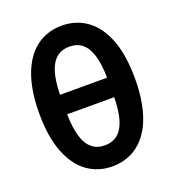

<svg xmlns="http://www.w3.org/2000/svg" viewBox="-136 -841 873 962"><g transform="rotate(-20 300.5 -360.0)"><path d="M300.5 15Q225.5 15 168 -26.2Q110.5 -67.5 77.8 -150.8Q45 -234 45 -360Q45 -436 57.2 -496.2Q69.5 -556.5 92 -601.2Q114.5 -646 146 -675.8Q177.5 -705.5 216.5 -720.2Q255.5 -735 300.5 -735Q375.5 -735 433.2 -694Q491 -653 523.5 -569.8Q556 -486.5 556 -360Q556 -284.5 544 -224.2Q532 -164 509.5 -119Q487 -74 455.2 -44.2Q423.5 -14.5 384.5 0.2Q345.5 15 300.5 15ZM300.5 -97Q362.5 -97 393.5 -148.5Q424.5 -200 426 -308H175Q176.5 -236 190.5 -189.2Q204.5 -142.5 232 -119.8Q259.5 -97 300.5 -97ZM175 -412H426Q425 -484.5 410.8 -531.2Q396.5 -578 369.2 -600.5Q342 -623 300.5 -623Q239 -623 208 -571.8Q177 -520.5 175 -412Z"/></g></svg>

Font: Geologica Medium
Style: Regular
Weight: 500
Designer: Sindre Bremnes, Frode Helland
Foundry: Monokrom Skriftforlag AS
Version: Version 1.010;gftools[0.9.28]